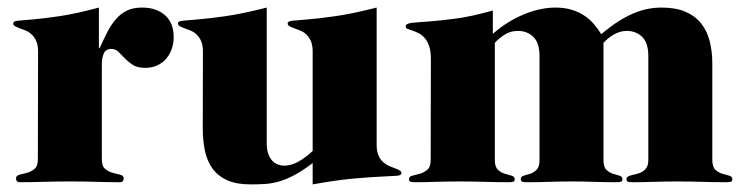

<svg xmlns="http://www.w3.org/2000/svg" viewBox="-20 -482 1984 510"><path d="M81.1 -345.2Q81.1 -362.3 76.2 -373Q71.3 -383.8 64 -390.6Q56.6 -397.5 48.1 -400.9Q39.6 -404.3 32.2 -407Q24.9 -409.7 20 -412.4Q15.1 -415 15.1 -419.9Q15.1 -425.8 27.6 -427Q40 -428.2 67.1 -430.4Q94.2 -432.6 137.7 -439Q181.2 -445.3 242.7 -461.9V-354H244.6Q255.4 -377.9 265.6 -397.7Q275.9 -417.5 288.6 -431.9Q301.3 -446.3 317.6 -454.1Q334 -461.9 357.4 -461.9Q395.5 -461.9 418.5 -441.4Q441.4 -420.9 441.4 -382.8Q441.4 -367.7 436.5 -353Q431.6 -338.4 422.1 -326.9Q412.6 -315.4 398.4 -308.6Q384.3 -301.8 365.7 -301.8Q345.2 -301.8 333 -309.6Q320.8 -317.4 311.8 -326.9Q302.7 -336.4 294.7 -344.2Q286.6 -352.1 275.4 -352.1Q261.7 -352.1 256.1 -340.8Q250.5 -329.6 250.5 -310.1V-59.1Q250.5 -40.5 259.5 -33.2Q268.6 -25.9 279.5 -22.9Q290.5 -20 299.6 -17.8Q308.6 -15.6 308.6 -7.8Q308.6 -3.9 306.4 -1Q304.2 2 297.4 2Q268.6 2 236.3 1Q204.1 0 166 0Q127.9 0 95 1Q62 2 33.7 2Q26.9 2 24.7 -1Q22.5 -3.9 22.5 -7.8Q22.5 -15.6 31.5 -17.8Q40.5 -20 51.5 -22.9Q62.5 -25.9 71.5 -33.2Q80.6 -40.5 80.6 -59.1Z M980.5 -97.2Q980.5 -80.1 985.4 -69.1Q990.2 -58.1 997.6 -51.5Q1004.9 -44.9 1013.4 -41.3Q1022 -37.6 1029.3 -34.9Q1036.6 -32.2 1041.5 -29.5Q1046.4 -26.9 1046.4 -22Q1046.4 -16.1 1033.9 -15.1Q1021.5 -14.2 993.4 -12.9Q965.3 -11.7 920.4 -7.8Q875.5 -3.9 810.5 7.8V-48.8Q784.2 -28.8 762.7 -17.3Q741.2 -5.9 722.2 -0.2Q703.1 5.4 684.6 6.6Q666 7.8 645.5 7.8Q607.9 7.8 583.5 -3.2Q559.1 -14.2 544.7 -33.9Q530.3 -53.7 524.4 -81.1Q518.6 -108.4 518.6 -141.1L519 -345.2Q519 -362.3 514.2 -373Q509.3 -383.8 502 -390.6Q494.6 -397.5 485.8 -400.9Q477.1 -404.3 469.7 -407Q462.4 -409.7 457.5 -412.4Q452.6 -415 452.6 -419.9Q452.6 -425.8 465.1 -427Q477.5 -428.2 505.6 -430.4Q533.7 -432.6 578.6 -439Q623.5 -445.3 688.5 -461.9V-102.1Q688.5 -85.4 692.4 -74Q696.3 -62.5 702.9 -55.4Q709.5 -48.3 718 -45.2Q726.6 -42 735.4 -42Q754.9 -42 774.9 -54Q794.9 -65.9 810.5 -81.1V-345.2Q810.5 -362.3 805.7 -373Q800.8 -383.8 793.5 -390.6Q786.1 -397.5 777.3 -400.9Q768.6 -404.3 761.2 -407Q753.9 -409.7 749 -412.4Q744.1 -415 744.1 -419.9Q744.1 -425.8 756.6 -427Q769 -428.2 797.1 -430.4Q825.2 -432.6 870.4 -439Q915.5 -445.3 980.5 -461.9Z M1872.1 -57.1Q1872.1 -38.6 1880.4 -31Q1888.7 -23.4 1898.7 -20.5Q1908.7 -17.6 1917 -15.4Q1925.3 -13.2 1925.3 -5.9Q1925.3 -0.5 1921.4 0.7Q1917.5 2 1908.2 2Q1876 2 1844 1Q1812 0 1779.8 0Q1747.6 0 1716.6 1Q1685.5 2 1661.1 2Q1652.3 2 1648.2 0.7Q1644 -0.5 1644 -5.9Q1644 -10.7 1648.4 -13.2Q1652.8 -15.6 1659.2 -17.1Q1665.5 -18.6 1673.1 -20.5Q1680.7 -22.5 1687 -26.4Q1693.4 -30.3 1697.8 -37.6Q1702.1 -44.9 1702.1 -57.1V-333Q1702.1 -368.2 1685.8 -384Q1669.4 -399.9 1645 -399.9Q1634.8 -399.9 1625.7 -397Q1616.7 -394 1608.9 -389.4Q1601.1 -384.8 1594.5 -379.2Q1587.9 -373.5 1583 -368.2V-57.1Q1583 -38.6 1590.8 -31Q1598.6 -23.4 1608.2 -20.5Q1617.7 -17.6 1625.5 -15.4Q1633.3 -13.2 1633.3 -5.9Q1633.3 -0.5 1629.4 0.7Q1625.5 2 1616.2 2Q1586.9 2 1557.4 1Q1527.8 0 1498.5 0Q1469.2 0 1439.5 1Q1409.7 2 1380.4 2Q1371.1 2 1367.2 0.7Q1363.3 -0.5 1363.3 -5.9Q1363.3 -13.2 1371.1 -15.4Q1378.9 -17.6 1388.2 -20.5Q1397.5 -23.4 1405.3 -31Q1413.1 -38.6 1413.1 -57.1V-333Q1413.1 -368.2 1396.7 -384Q1380.4 -399.9 1356 -399.9Q1335.4 -399.9 1319.8 -389.6Q1304.2 -379.4 1294.4 -368.2V-57.1Q1294.4 -38.6 1302.7 -31Q1311 -23.4 1320.8 -20.5Q1330.6 -17.6 1338.9 -15.4Q1347.2 -13.2 1347.2 -5.9Q1347.2 -0.5 1343.3 0.7Q1339.4 2 1330.1 2Q1297.9 2 1265.9 1Q1233.9 0 1201.7 0Q1169.4 0 1138.4 1Q1107.4 2 1083 2Q1074.2 2 1070.3 0.7Q1066.4 -0.5 1066.4 -5.9Q1066.4 -13.2 1075.4 -15.4Q1084.5 -17.6 1095.2 -20.5Q1106 -23.4 1115 -31Q1124 -38.6 1124 -57.1L1124.5 -325.2Q1124.5 -346.7 1119.6 -360.4Q1114.7 -374 1107.2 -382.1Q1099.6 -390.1 1091.1 -394.3Q1082.5 -398.4 1075 -400.9Q1067.4 -403.3 1062.5 -405.3Q1057.6 -407.2 1057.6 -411.1Q1057.6 -419.4 1072.5 -421.1Q1087.4 -422.9 1116.7 -424.8Q1146 -426.8 1189.2 -432.4Q1232.4 -438 1289.1 -454.1V-392.1Q1308.6 -409.2 1329.8 -422.4Q1351.1 -435.5 1372.6 -444.3Q1394 -453.1 1415 -457.5Q1436 -461.9 1455.1 -461.9Q1479 -461.9 1497.8 -456.3Q1516.6 -450.7 1531.5 -440.9Q1546.4 -431.2 1557.4 -418.2Q1568.4 -405.3 1577.1 -391.1Q1600.6 -411.1 1621.6 -424.6Q1642.6 -438 1662.1 -446.3Q1681.6 -454.6 1700.2 -458.3Q1718.8 -461.9 1737.3 -461.9Q1774.9 -461.9 1800.5 -450.9Q1826.2 -439.9 1842 -420.2Q1857.9 -400.4 1865 -373Q1872.1 -345.7 1872.1 -313Z"/></svg>

Font: XB Zar
Style: Bold
Weight: 700
Designer: Behnam
Foundry: Irmug
Version: Version 8.005 2009